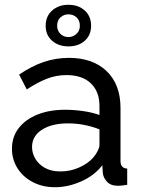

<svg xmlns="http://www.w3.org/2000/svg" viewBox="-20 -773 594 803"><path d="M30 -151Q30 -201 58.5 -237.5Q87 -274 137 -294Q187 -314 253 -314Q288 -314 327 -308.5Q366 -303 396 -292V-330Q396 -390 360 -424.5Q324 -459 258 -459Q215 -459 175.5 -443.5Q136 -428 92 -399L60 -461Q111 -496 162 -513.5Q213 -531 268 -531Q368 -531 426 -475.5Q484 -420 484 -321V-100Q484 -69 512 -68V0Q499 2 489.5 3Q480 4 474 4Q443 4 427.5 -13Q412 -30 410 -49L408 -82Q374 -38 319 -14Q264 10 210 10Q158 10 117 -11.5Q76 -33 53 -69.5Q30 -106 30 -151ZM370 -114Q382 -128 389 -142.5Q396 -157 396 -167V-232Q332 -257 264 -257Q197 -257 155.5 -230.5Q114 -204 114 -158Q114 -133 127.5 -109.5Q141 -86 167.5 -71Q194 -56 233 -56Q274 -56 311 -72.5Q348 -89 370 -114ZM171 -665Q171 -705 198 -729Q225 -753 266 -753Q308 -753 334.5 -729Q361 -705 361 -665Q361 -626 334.5 -602.5Q308 -579 266 -579Q225 -579 198 -602.5Q171 -626 171 -665ZM266 -713Q247 -713 233 -700.5Q219 -688 219 -665Q219 -645 232.5 -631.5Q246 -618 266 -618Q285 -618 299.5 -631Q314 -644 314 -665Q314 -688 300 -700.5Q286 -713 266 -713Z"/></svg>

Font: Raleway Medium
Style: Regular
Weight: 500
Designer: Matt McInerney, Pablo Impallari, Rodrigo Fuenzalida
Foundry: Matt McInerney, Pablo Impallari, Rodrigo Fuenzalida
Version: Version 4.026